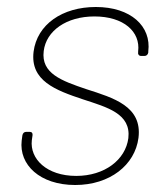

<svg xmlns="http://www.w3.org/2000/svg" viewBox="-20 -525 468 549"><path d="M195 4C294 4 366 -53 376 -131C387 -221 305 -245 227 -270C156 -294 97 -315 105 -379C112 -437 170 -478 250 -478C334 -478 382 -434 375 -378V-375C374 -369 378 -365 383 -365H393C399 -365 403 -369 404 -375V-378C413 -450 354 -505 254 -505C158 -505 86 -455 76 -377C66 -294 139 -267 217 -241C287 -218 355 -200 347 -130C339 -68 279 -22 198 -22C113 -22 65 -71 71 -124L73 -138C74 -144 71 -148 65 -148H55C49 -148 45 -144 44 -138L42 -123C34 -54 94 4 195 4Z"/></svg>

Font: Barlow Thin
Style: Italic
Weight: 250
Italic angle: -7°
Designer: Jeremy Tribby
Foundry: Tribby Type
Version: Version 1.422;hotconv 1.0.109;makeotfexe 2.5.65596